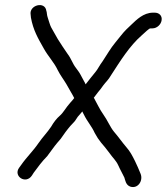

<svg xmlns="http://www.w3.org/2000/svg" viewBox="-20 -699 658 758"><path d="M591 -649H584C546 -649 518 -620 500 -603L479 -583C471 -575 464 -567 457 -558L436 -532C416 -508 403 -484 385 -457C374 -443 365 -424 357 -415C344 -400 331 -382 318 -366C317 -369 314 -375 312 -378L298 -404C293 -414 286 -422 279 -432C267 -447 261 -468 247 -486C233 -506 222 -523 208 -545L191 -575C183 -589 180 -593 175 -609C171 -624 166 -633 165 -646C165 -650 164 -653 163 -656C158 -696 94 -679 101 -641L102 -631V-630C111 -580 130 -548 152 -509C170 -476 193 -454 208 -422C218 -402 232 -384 242 -367C252 -348 264 -330 273 -312C269 -307 264 -300 257 -293C239 -273 231 -255 216 -242C204 -232 191 -215 182 -199C166 -175 150 -160 132 -134C111 -103 86 -80 63 -47L55 -36C32 -3 82 30 106 -6L113 -17C129 -39 147 -63 165 -81L166 -82C179 -99 194 -121 206 -135L218 -149L219 -150C232 -169 245 -187 258 -202L273 -218C278 -223 281 -230 287 -238C292 -243 298 -251 305 -259C307 -256 308 -251 311 -247C325 -218 342 -201 354 -174C362 -159 370 -147 379 -136L395 -117C401 -109 407 -101 412 -95C425 -76 438 -66 447 -46C454 -30 464 -13 471 2C474 10 476 32 495 38C525 47 546 14 535 -13C528 -30 521 -47 513 -63C503 -83 494 -101 478 -119C464 -135 445 -162 430 -179C415 -197 404 -225 388 -247C373 -268 364 -289 350 -314H351L367 -335C374 -343 381 -352 387 -361C398 -376 407 -382 419 -403C456 -460 492 -518 539 -559L560 -578C568 -585 571 -587 575 -587H582C600 -587 616 -603 618 -619C621 -637 608 -649 591 -649Z"/></svg>

Font: PolanStronk
Style: BdIta
Weight: 700
Version: Version 1.0